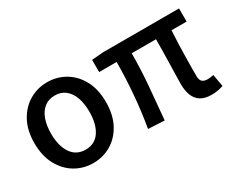

<svg xmlns="http://www.w3.org/2000/svg" viewBox="-87 -870 1443 1190"><g transform="rotate(-30 634.5 -275.0)"><path d="M304 14Q235 14 177 -20Q119 -54 83.5 -119Q48 -184 48 -275Q48 -367 83.5 -431.5Q119 -496 177 -530Q235 -564 304 -564Q374 -564 432 -530Q490 -496 525 -431.5Q560 -367 560 -275Q560 -184 525 -119Q490 -54 432 -20Q374 14 304 14ZM304 -82Q371 -82 406 -134.5Q441 -187 441 -275Q441 -333 425.5 -376.5Q410 -420 379.5 -444.5Q349 -469 304 -469Q260 -469 229 -444.5Q198 -420 182.5 -376.5Q167 -333 167 -275Q167 -187 202.5 -134.5Q238 -82 304 -82Z M1151 14Q1103 14 1073.5 -4.5Q1044 -23 1030.5 -57.5Q1017 -92 1017 -140Q1017 -159 1018 -194.5Q1019 -230 1020 -275.5Q1021 -321 1022 -368.5Q1023 -416 1023 -457H849Q849 -347 839 -227Q829 -107 818 6L702 0Q722 -115 731.5 -234Q741 -353 741 -457H616V-544L696 -551H1242V-457H1134Q1131 -414 1129.5 -364.5Q1128 -315 1127 -269Q1126 -223 1126 -187Q1126 -151 1126 -134Q1126 -105 1139 -93.5Q1152 -82 1177 -82Q1190 -82 1220 -87L1235 0Q1220 5 1199 9.5Q1178 14 1151 14Z"/></g></svg>

Font: Noto Sans KR Medium
Style: Regular
Weight: 500
Designer: Ryoko NISHIZUKA  (kana, bopomofo & ideographs); Paul D. Hunt (Latin, Greek & Cyrillic); Sandoll Communications , Soo-you
Foundry: Adobe
Version: Version 2.004-H2;hotconv 1.0.118;makeotfexe 2.5.65603